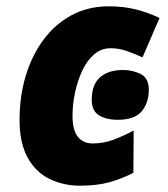

<svg xmlns="http://www.w3.org/2000/svg" viewBox="-20 -579 533 609"><path d="M234 10Q182 10 138 -11Q94 -32 68 -78.5Q42 -125 42 -199Q42 -273 61.5 -338Q81 -403 118 -453Q155 -503 207.5 -531Q260 -559 325 -559Q371 -559 409.5 -549.5Q448 -540 486 -522L432 -397Q408 -408 383 -417Q358 -426 331 -426Q301 -426 278.5 -406.5Q256 -387 241 -355Q226 -323 218 -285.5Q210 -248 210 -212Q210 -166 227 -145Q244 -124 274 -124Q308 -124 339 -135.5Q370 -147 404 -165L403 -31Q367 -12 327 -1Q287 10 234 10ZM353 -199Q318 -199 294.5 -213Q271 -227 271 -262Q271 -311 297.5 -334Q324 -357 371 -357Q401 -357 426.5 -344Q452 -331 452 -294Q452 -253 429.5 -226Q407 -199 353 -199Z"/></svg>

Font: Noto Sans Disp ExtBd
Style: Italic
Weight: 800
Italic angle: -12°
Designer: Monotype Design Team
Foundry: Monotype Imaging Inc.
Version: Version 2.000;GOOG;noto-source:20170915:90ef993387c0